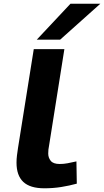

<svg xmlns="http://www.w3.org/2000/svg" viewBox="-20 -1005 561 1035"><path d="M162 -740H327L244 -217Q242 -209 241 -199Q240 -189 240 -177Q240 -155 253.5 -138Q267 -121 302 -121Q324 -121 344.5 -125Q365 -129 392 -135L394 -15Q354 -4 310.5 3Q267 10 219 10Q142 10 105.5 -24.5Q69 -59 69 -128Q69 -147 71.5 -167.5Q74 -188 77 -207ZM178 -791 360 -985H521L304 -791Z"/></svg>

Font: Georama ExtraExtended SemiBold
Style: Italic
Weight: 600
Width: 8
Italic angle: -9°
Designer: Jean-Baptiste Levee
Foundry: Production Type
Version: Version 1.000